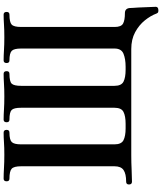

<svg xmlns="http://www.w3.org/2000/svg" viewBox="65 -832 915 1086"><g transform="rotate(-90 523.0 -288.5)"><path d="M1012 149Q1006 150 999.5 148.5Q993 147 990 139Q978 106 951.5 73Q925 40 884.5 18Q844 -4 789 -4H189Q147 -4 106 -2Q65 0 39 0Q23 0 23 -17Q23 -33 39 -33Q83 -33 104.5 -47.5Q126 -62 126 -99V-627Q126 -668 112 -680.5Q98 -693 56 -693Q41 -693 41 -709Q41 -726 56 -726Q83 -726 116 -724Q149 -722 191 -722Q233 -722 261 -724Q289 -726 316 -726Q332 -726 332 -709Q332 -693 316 -693Q276 -693 263 -680Q250 -667 250 -627V-99Q250 -60 273.5 -48Q297 -36 340 -36H366Q410 -36 433.5 -48Q457 -60 457 -99V-627Q457 -668 444.5 -680.5Q432 -693 390 -693Q375 -693 375 -709Q375 -726 390 -726Q417 -726 447.5 -724Q478 -722 521 -722Q563 -722 592.5 -724Q622 -726 649 -726Q664 -726 664 -709Q664 -693 649 -693Q606 -693 593.5 -680.5Q581 -668 581 -627V-99Q581 -60 604.5 -48Q628 -36 672 -36H689Q733 -36 762.5 -48Q792 -60 792 -99V-627Q792 -667 779 -680Q766 -693 725 -693Q710 -693 710 -709Q710 -726 725 -726Q752 -726 783 -724Q814 -722 856 -722Q899 -722 928 -724Q957 -726 984 -726Q999 -726 999 -709Q999 -693 984 -693Q941 -693 927.5 -680.5Q914 -668 914 -627V-98Q914 -61 933 -50.5Q952 -40 992 -40Q1018 -40 1021 -14Q1021 -7 1022 6.5Q1023 20 1024 36Q1025 67 1026.5 98Q1028 129 1028 134Q1028 148 1012 149Z"/></g></svg>

Font: Zen Antique Soft
Style: Regular
Weight: 400
Designer: Yoshimichi Ohira
Foundry: Positype
Version: Version 1.001